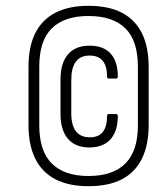

<svg xmlns="http://www.w3.org/2000/svg" viewBox="-20 -632 570 660"><path d="M284 8Q216 8 170 -16Q124 -40 101 -87Q78 -134 78 -202V-402Q78 -471 101 -517.5Q124 -564 170 -588Q216 -612 284 -612Q354 -612 399.5 -588Q445 -564 468 -517.5Q491 -471 491 -402V-202Q491 -134 468 -87Q445 -40 399.5 -16Q354 8 284 8ZM284 -27Q368 -27 411 -70Q454 -113 454 -201V-403Q454 -492 411 -534.5Q368 -577 284 -577Q201 -577 158 -534.5Q115 -492 115 -403V-201Q115 -113 158 -70Q201 -27 284 -27ZM288 -125Q239 -125 213.5 -155Q188 -185 188 -240V-359Q188 -415 213.5 -445Q239 -475 288 -475Q336 -475 360.5 -447.5Q385 -420 385 -370Q385 -362 380 -362H353Q348 -362 348 -369Q348 -441 288 -441Q225 -441 225 -357V-243Q225 -160 289 -160Q319 -160 333.5 -178.5Q348 -197 348 -233Q348 -240 353 -240H379Q385 -240 385 -233Q385 -183 361 -154.5Q337 -126 288 -125Z"/></svg>

Font: Sofia Sans Condensed Light
Style: Italic
Weight: 300
Italic angle: -9°
Version: Version 4.100